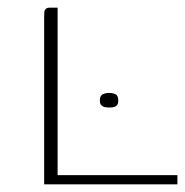

<svg xmlns="http://www.w3.org/2000/svg" viewBox="-20 -480 482 500"><path d="M130 -460V-24H442V0H95V-437Q95 -445 95.5 -449.5Q96 -454 99.5 -457Q103 -460 109 -460ZM240 -218Q240 -231 247.5 -234.5Q255 -238 264 -238Q274 -238 281 -234.5Q288 -231 288 -218Q288 -210 284.5 -206Q281 -202 275.5 -201Q270 -200 265 -200Q259 -200 253.5 -201Q248 -202 244 -206Q240 -210 240 -218Z"/></svg>

Font: Genos Thin ExtraLight
Style: Regular
Weight: 250
Version: Version 1.010